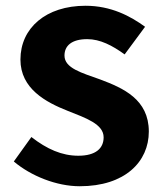

<svg xmlns="http://www.w3.org/2000/svg" viewBox="-20 -591 574 667"><path d="M28 -30C87 20 176 56 257 56C414 56 497 -29 497 -134C497 -246 408 -285 328 -315C264 -338 204 -354 204 -398C204 -432 229 -455 283 -455C328 -455 370 -433 413 -402L484 -498C433 -535 366 -571 277 -571C140 -571 51 -494 51 -384C51 -283 139 -236 215 -206C278 -181 340 -160 340 -114C340 -76 313 -50 252 -50C195 -50 143 -73 89 -115Z"/></svg>

Font: GenEiGothic-pro-Regular
Style: Bold
Weight: 700
Designer: Ryoko NISHIZUKA (kana & ideographs); Paul D. Hunt (Latin, Greek & Cyrillic); Wenlong ZHANG (bopomofo); Sandoll Communica
Foundry: Adobe Systems Incorporated; o_tamon
Version: Version 1.000.140830